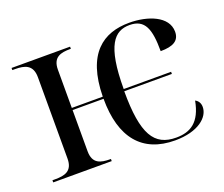

<svg xmlns="http://www.w3.org/2000/svg" viewBox="-97 -691 988 845"><g transform="rotate(-20 397.0 -268.0)"><path d="M591 10C701 10 755 -40 755 -87C755 -104 748 -117 733 -125C715 -29 667 0 600 0C497 0 454 -68 454 -270H677V-280H455C455 -486 504 -536 575 -536C647 -536 665 -484 665 -381C724 -381 754 -398 754 -440C754 -513 663 -546 577 -546C455 -546 360 -481 357 -280H212V-459C212 -518 250 -526 294 -526H297V-536H23V-526H36C80 -526 118 -517 118 -458V-77C118 -18 80 -10 36 -10H23V0H297V-10H294C250 -10 212 -18 212 -77V-270H357C357 -87 438 10 591 10Z"/></g></svg>

Font: Noto Serif Display
Style: Regular
Weight: 400
Designer: Monotype Design Team
Foundry: Monotype Imaging Inc.
Version: Version 2.009